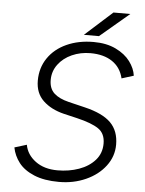

<svg xmlns="http://www.w3.org/2000/svg" viewBox="-59 -917 735 976"><g transform="rotate(5 308.5 -429.0)"><path d="M38 -143 100 -162Q109 -112 153.5 -79Q198 -46 266 -46Q325 -46 375.5 -64Q426 -82 457 -117Q488 -152 488 -202Q488 -253 453 -277Q418 -301 342 -319L274 -335Q208 -351 167.5 -389.5Q127 -428 127 -492Q127 -557 161 -607Q195 -657 255.5 -684.5Q316 -712 393 -712Q459 -712 506.5 -689Q554 -666 580 -631Q606 -596 611 -559L550 -540Q537 -595 493.5 -624.5Q450 -654 382 -654Q331 -654 287.5 -634.5Q244 -615 218 -580Q192 -545 192 -501Q192 -457 218 -433Q244 -409 294 -397L377 -377Q469 -355 510.5 -313.5Q552 -272 552 -202Q552 -142 515 -93Q478 -44 415.5 -16Q353 12 279 12Q203 12 151.5 -9.5Q100 -31 73 -66Q46 -101 38 -143ZM480 -870H566L417 -744H340Z"/></g></svg>

Font: Oak Sans Light Italic
Style: Regular
Weight: 400
Italic angle: -9.5°
Foundry: Erik Kennedy, Walven
Version: Version 1.000;Glyphs 3.1.2 (3151)